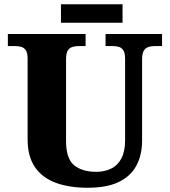

<svg xmlns="http://www.w3.org/2000/svg" viewBox="-20 -874 799 904"><path d="M392 10Q307 10 243.5 -13Q180 -36 145 -86.5Q110 -137 110 -219V-598Q110 -624 102 -636.5Q94 -649 81 -653Q68 -657 52 -657H17V-714H383V-657H349Q333 -657 319.5 -652.5Q306 -648 298.5 -635Q291 -622 291 -594V-210Q291 -127 329 -96Q367 -65 433 -65Q472 -65 503 -80Q534 -95 551.5 -128Q569 -161 569 -214V-598Q569 -624 561 -636.5Q553 -649 540.5 -653Q528 -657 512 -657H477V-714H743V-657H707Q691 -657 678 -652.5Q665 -648 657 -635Q649 -622 649 -594V-212Q649 -145 622.5 -95Q596 -45 540 -17.5Q484 10 392 10ZM267 -767V-854H557V-767Z"/></svg>

Font: Noto Serif Armenian ExtraBold
Style: Regular
Weight: 800
Version: Version 2.007